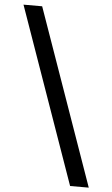

<svg xmlns="http://www.w3.org/2000/svg" viewBox="-60 -815 574 981"><g transform="rotate(5 227.0 -324.0)"><path d="M337.9 127.4 20 -774.9H115.7L433.6 127.4Z"/></g></svg>

Font: Schibsted Grotesk Medium
Style: Regular
Weight: 500
Designer: Bakken & Baeck AS, Henrik Kongsvoll
Foundry: Schibsted ASA
Version: Version 1.100;gftools[0.9.25]